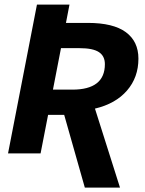

<svg xmlns="http://www.w3.org/2000/svg" viewBox="-20 -679 640 850"><path d="M355.5 151.4 264.2 -170.4H192.9L159.7 0H15.6L143.6 -658.7H287.6L272 -577.6H369.1Q481.4 -577.6 537.1 -536.6Q592.8 -495.6 592.8 -419.4Q592.8 -336.4 542.2 -278.1Q491.7 -219.7 400.4 -198.2L511.2 151.4ZM444.3 -395Q444.3 -430.7 418 -448.2Q391.6 -465.8 332 -465.8H250L214.4 -282.2H300.3Q444.3 -282.2 444.3 -395Z"/></svg>

Font: Cousine
Style: Bold Italic
Weight: 700
Italic angle: -12°
Monospace: yes
Designer: Steve Matteson
Foundry: Ascender Corporation
Version: Version 1.20